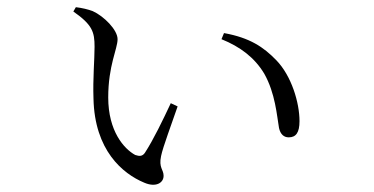

<svg xmlns="http://www.w3.org/2000/svg" viewBox="-20 -512 1040 534"><path d="M243 -382C243 -346 238 -293 240 -238C243 -94 321 -29 381 -4C413 10 435 -3 435 -23C435 -41 421 -45 428 -78C433 -103 457 -166 474 -216L455 -225C433 -178 407 -124 383 -87C376 -77 368 -77 356 -81C325 -98 281 -147 281 -241C281 -330 307 -376 307 -403C307 -429 269 -467 238 -481C225 -486 208 -490 191 -492L184 -480C237 -443 243 -423 243 -382ZM596 -403C648 -382 688 -352 715 -307C746 -252 750 -190 756 -156C760 -138 770 -130 783 -130C803 -130 813 -143 813 -175C813 -226 791 -301 748 -345C713 -381 675 -407 603 -420Z"/></svg>

Font: Noto Serif CJK HK Light
Style: Regular
Weight: 300
Designer: Ryoko NISHIZUKA 西塚涼子 (kana & ideographs); Frank Grießhammer (Latin, Greek & Cyrillic); Wenlong ZHANG 张文龙 (bopomofo); San
Foundry: Adobe
Version: Version 2.001;hotconv 1.1.0;makeotfexe 2.6.0